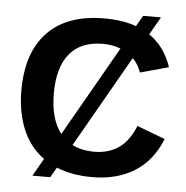

<svg xmlns="http://www.w3.org/2000/svg" viewBox="-53 -777 828 854"><g transform="rotate(5 361.0 -349.5)"><path d="M388.2 -103.5Q450.2 -103.5 495.6 -134.3Q541 -165 569.3 -234.4L694.8 -187Q655.3 -88.4 576.7 -39.3Q498 9.8 388.2 9.8Q296.4 9.8 228.5 -18.6L202.6 26.4H123L168 -52.2Q103 -99.6 72 -175.8Q41 -252 41 -347.2Q41 -516.6 128.4 -607.4Q215.8 -698.2 381.8 -698.2Q463.9 -698.2 523.9 -676.3L551.8 -724.6H631.3L585.9 -645Q656.2 -596.7 686 -506.8L559.1 -472.2Q547.4 -508.3 522 -533.2L289.1 -125Q329.6 -103.5 388.2 -103.5ZM186 -347.2Q186 -232.4 234.9 -169.4L463.9 -570.8Q428.7 -585 384.8 -585Q287.1 -585 236.6 -524.4Q186 -463.9 186 -347.2Z"/></g></svg>

Font: Liberation Sans
Style: Bold
Weight: 700
Designer: Steve Matteson
Foundry: Ascender Corporation
Version: Version 2.1.5